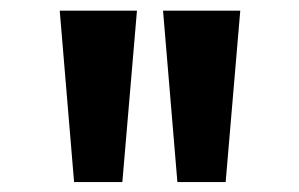

<svg xmlns="http://www.w3.org/2000/svg" viewBox="-20 -858 574 368"><path d="M320 -509H412.5L440.5 -837.5H292.5ZM122 -509H214.5L242.5 -837.5H94.5Z"/></svg>

Font: Spartan
Style: Bold
Weight: 700
Designer: Matt Bailey, Mirko Velimirovic
Foundry: Matt Bailey
Version: Version 1.003; ttfautohint (v1.8.3)